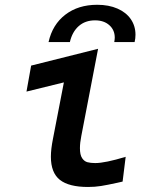

<svg xmlns="http://www.w3.org/2000/svg" viewBox="-20 -754 640 783"><path d="M187.5 -115Q187.5 -145.5 196 -188L240.5 -418L88 -380.5L107 -486.5L380 -555L311.5 -199Q306 -171.5 306 -149.5Q306 -122.5 314.8 -109.2Q323.5 -96 336.5 -92.5Q349.5 -89 368.5 -89Q408.5 -89 492.5 -114.5L480 -13.5L458 -8.5Q417 0.5 392 4.5Q367 8.5 339 8.5Q261 8.5 224.2 -20.5Q187.5 -49.5 187.5 -115ZM376.5 -734.5Q423.5 -734.5 459 -719Q494.5 -703.5 513.5 -675.8Q532.5 -648 532.5 -612.5Q532.5 -597 529 -582.5H446Q448 -594.5 448 -600.5Q448 -631.5 426 -651.2Q404 -671 367.5 -671Q327.5 -671 301 -647.5Q274.5 -624 265 -582.5H178Q194 -654 246.5 -694.2Q299 -734.5 376.5 -734.5Z"/></svg>

Font: JuliaMono SemiBold
Style: Italic
Weight: 600
Italic angle: -9°
Monospace: yes
Designer: cormullion
Foundry: corm
Version: Version 0.056; ttfautohint (v1.8.4)